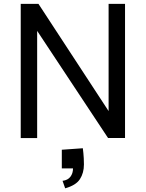

<svg xmlns="http://www.w3.org/2000/svg" viewBox="-20 -722 762 1004"><path d="M88.4 0V-701.7H181.2L547.9 -141.1V-701.7H633.8V-0.5H544.9L174.3 -560.5V0ZM320.8 262.7 307.1 223.6Q334.5 220.2 348.1 202.4Q361.8 184.6 361.8 158.7H303.2V61L413.1 53.2L416 78.6Q417 90.3 418 105.5Q418.9 120.6 418.9 137.7Q418.9 182.6 397.9 214.8Q377 247.1 320.8 262.7Z"/></svg>

Font: Mako
Style: Regular
Weight: 400
Designer: vernon adams
Foundry: vernon adams
Version: Version 1.100; ttfautohint (v1.8.4.7-5d5b);gftools[0.9.33]